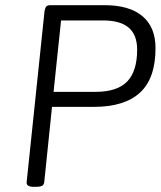

<svg xmlns="http://www.w3.org/2000/svg" viewBox="-20 -720 621 742"><path d="M110 2Q96 2 89 -2.5Q82 -7 83 -16L152 -676Q154 -689 158.5 -694.5Q163 -700 175 -700H384Q480 -700 530.5 -657.5Q581 -615 581 -534Q581 -417 521 -362Q461 -307 343 -307H181L151 -16Q150 -6 142.5 -2Q135 2 118 2ZM187 -365H349Q433 -365 471.5 -405Q510 -445 510 -528Q510 -585 477.5 -613Q445 -641 378 -641H216Z"/></svg>

Font: Asap Light
Style: Italic
Weight: 300
Italic angle: -6°
Designer: Pablo Cosgaya
Foundry: Omnibus-Type
Version: Version 3.001